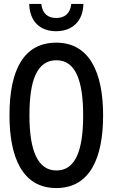

<svg xmlns="http://www.w3.org/2000/svg" viewBox="-20 -942 570 972"><path d="M264 -784C348 -784 401 -837 402 -922H341C335 -871 305 -851 265 -851C224 -851 195 -871 189 -922H128C130 -834 182 -784 264 -784ZM265 10C436 10 502 -143 502 -358C502 -573 434 -726 265 -726C102 -726 28 -591 28 -359C28 -146 93 10 265 10ZM266 -79C171 -79 129 -179 129 -358C129 -536 167 -637 266 -637C360 -637 401 -539 401 -358C401 -178 361 -79 266 -79Z"/></svg>

Font: Noto Sans Mono Condensed Medium
Style: Regular
Weight: 500
Width: 3
Designer: Monotype Design Team
Foundry: Monotype Imaging Inc.
Version: Version 2.014